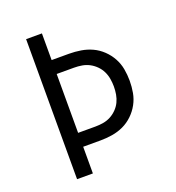

<svg xmlns="http://www.w3.org/2000/svg" viewBox="-133 -841 866 947"><g transform="rotate(-20 300.0 -367.5)"><path d="M110 0V-735H193V-595H284Q315 -595 346 -590Q377 -585 405 -572Q433 -559 456 -537Q479 -515 494 -487.5Q509 -460 514.5 -429.5Q520 -399 520 -368Q520 -336 514.5 -305.5Q509 -275 494 -247.5Q479 -220 456 -198Q433 -176 405 -163Q377 -150 346 -145Q315 -140 284 -140H193V0ZM284 -213Q305 -213 325.5 -216.5Q346 -220 364 -229.5Q382 -239 397 -254Q412 -269 421 -287.5Q430 -306 433.5 -326.5Q437 -347 437 -368Q437 -388 433.5 -408.5Q430 -429 421 -447.5Q412 -466 397 -481Q382 -496 364 -505.5Q346 -515 325.5 -518.5Q305 -522 284 -522H193V-213Z"/></g></svg>

Font: Bmono
Style: Regular
Weight: 400
Monospace: yes
Designer: Belleve Invis
Foundry: Belleve Invis
Version: Version 11.2.2; ttfautohint (v1.8.2)